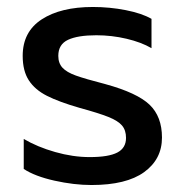

<svg xmlns="http://www.w3.org/2000/svg" viewBox="-20 -515 529 550"><path d="M48 -31V-117Q87 -94 138 -79.5Q189 -65 237 -65Q291 -65 316 -78Q341 -91 341 -120Q341 -142 329.5 -155.5Q318 -169 290.5 -180Q263 -191 208 -206Q149 -223 114.5 -240.5Q80 -258 62.5 -285Q45 -312 45 -355Q45 -424 99.5 -459.5Q154 -495 246 -495Q294 -495 340 -486Q386 -477 414 -461V-377Q385 -394 342.5 -404Q300 -414 256 -414Q203 -414 175 -401Q147 -388 147 -355Q147 -334 159 -321Q171 -308 197.5 -298.5Q224 -289 282 -274Q373 -249 408.5 -215Q444 -181 444 -121Q444 -59 393 -22Q342 15 242 15Q192 15 136 2.5Q80 -10 48 -31Z"/></svg>

Font: Prompt
Style: Regular
Weight: 400
Designer: Katatrad Team
Foundry: CadsonDemak
Version: Version 1.001